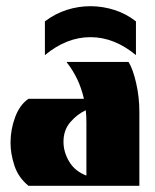

<svg xmlns="http://www.w3.org/2000/svg" viewBox="-20 -600 501 620"><path d="M72 0Q39 -27 26.5 -65.5Q14 -104 14 -139Q14 -182 29 -222Q44 -262 72 -281H251Q243 -316 229 -345Q215 -374 196 -398V-400H395Q409 -378 419.5 -332.5Q430 -287 430 -240V0ZM259 -33V-205Q259 -216 258.5 -225.5Q258 -235 257 -244Q229 -231 207 -205.5Q185 -180 185 -142Q185 -109 203.5 -78Q222 -47 259 -33ZM125 -531Q158 -556 195.5 -568Q233 -580 272 -580Q311 -580 349 -568Q387 -556 419 -531V-422Q349 -480 272 -480Q195 -480 125 -422Z"/></svg>

Font: Tac One
Style: Regular
Weight: 400
Designer: Oluseyi Olusanya, David Udoh, Eyiyemi Adegbite, Mirko Velimirović
Version: Version 1.003; ttfautohint (v1.8.4.7-5d5b)